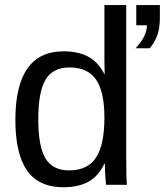

<svg xmlns="http://www.w3.org/2000/svg" viewBox="-20 -745 665 774"><path d="M407.7 0Q406.7 -5.4 405.5 -20.3Q404.3 -35.2 403.6 -53.2Q402.8 -71.3 402.8 -85H400.9Q376.5 -34.2 336.2 -12.2Q295.9 9.8 236.3 9.8Q136.2 9.8 89.1 -57.6Q42 -125 42 -261.7Q42 -538.1 236.3 -538.1Q296.4 -538.1 336.4 -516.1Q376.5 -494.1 400.9 -446.3H401.9L400.9 -505.4V-724.6H488.8V-108.9Q488.8 -26.4 491.7 0ZM134.3 -264.6Q134.3 -153.8 163.6 -106Q192.9 -58.1 258.8 -58.1Q333.5 -58.1 367.2 -109.9Q400.9 -161.6 400.9 -270.5Q400.9 -375.5 367.2 -424.3Q333.5 -473.1 259.8 -473.1Q193.4 -473.1 163.8 -424.1Q134.3 -375 134.3 -264.6ZM624.5 -672.9Q624.5 -630.4 613.8 -601.8Q603 -573.2 583.5 -550.3H526.4Q572.3 -599.1 572.3 -643.1H529.3V-724.6H624.5Z"/></svg>

Font: Arimo
Style: Regular
Weight: 400
Designer: Steve Matteson
Foundry: Monotype Imaging Inc.
Version: Version 1.33